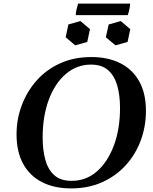

<svg xmlns="http://www.w3.org/2000/svg" viewBox="-20 -1032 850 1067"><path d="M488 -715Q581 -715 649 -680.5Q717 -646 754 -579.5Q791 -513 791 -415Q791 -330 762.5 -252.5Q734 -175 680 -115Q626 -55 549 -20Q472 15 375 15Q282 15 214 -19.5Q146 -54 109 -121Q72 -188 72 -285Q72 -370 101 -447Q130 -524 183.5 -584.5Q237 -645 314 -680Q391 -715 488 -715ZM378 -27Q458 -27 518 -79Q578 -131 612.5 -222.5Q647 -314 647 -432Q647 -501 632 -555Q617 -609 582 -641Q547 -673 485 -673Q407 -673 346 -621Q285 -569 251 -477.5Q217 -386 217 -267Q217 -200 231.5 -145.5Q246 -91 281 -59Q316 -27 378 -27ZM427 -915 480 -870 465 -799 398 -780 345 -825 360 -896ZM651 -915 704 -870 689 -799 622 -780 568 -825 584 -896ZM690 -948H401Q401 -961 405.5 -980Q410 -999 414 -1012H703Q703 -999 699 -980Q695 -961 690 -948Z"/></svg>

Font: Poltawski Nowy Medium
Style: Italic
Weight: 500
Italic angle: -12°
Version: Version 1.001;gftools[0.9.25]